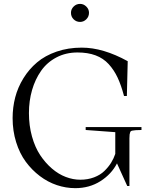

<svg xmlns="http://www.w3.org/2000/svg" viewBox="-20 -957 773 988"><path d="M367.2 11.2Q319.3 11.2 272.7 -4.4Q226.1 -20 185.1 -51Q144 -82 112.5 -124.8Q81.1 -167.5 63 -225.6Q44.9 -283.7 44.9 -349.1Q44.9 -404.3 58.3 -456.1Q71.8 -507.8 100.6 -554.4Q129.4 -601.1 170.7 -636Q211.9 -670.9 271.2 -691.4Q330.6 -711.9 400.9 -711.9Q510.7 -711.9 637.2 -642.1L632.8 -462.9H618.2Q603.5 -518.6 585.2 -557.6Q566.9 -596.7 539.3 -627Q511.7 -657.2 471.9 -672.1Q432.1 -687 378.9 -687Q318.8 -687 270.5 -661.6Q222.2 -636.2 191.7 -592.8Q161.1 -549.3 145 -493.7Q128.9 -438 128.9 -375Q128.9 -311 144.5 -254.9Q160.2 -198.7 186.8 -158.7Q213.4 -118.7 247.3 -89.6Q281.2 -60.5 318.6 -46.4Q356 -32.2 393.1 -32.2Q431.6 -32.2 463.9 -44.4Q496.1 -56.6 517.1 -77.1Q538.1 -97.7 551.5 -119.1Q564.9 -140.6 573.2 -165V-276.9L420.9 -288.1V-303.2H708V-288.1Q688 -288.1 678 -287.1Q668 -286.1 660.2 -284.7Q652.3 -283.2 650.1 -277.1Q647.9 -271 647 -265.1Q646 -259.3 646 -245.1V0H634.8L582 -116.2Q553.7 -61 497.1 -24.9Q440.4 11.2 367.2 11.2ZM345.2 -891.1Q345.2 -871.1 358.9 -857.7Q372.6 -844.2 392.1 -844.2Q410.6 -844.2 424.3 -857.9Q438 -871.6 438 -891.1Q438 -909.7 424.1 -923.3Q410.2 -937 392.1 -937Q372.6 -937 358.9 -923.3Q345.2 -909.7 345.2 -891.1Z"/></svg>

Font: Ortica Linear Light
Style: Regular
Weight: 300
Designer: Benedetta Bovani
Foundry: Collletttivo
Version: Version 2.000;Glyphs 3.1.2 (3151)